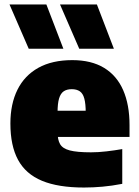

<svg xmlns="http://www.w3.org/2000/svg" viewBox="-20 -828 621 859"><path d="M356 11Q240.5 11 167.8 -19.2Q95 -49.5 60.8 -112.8Q26.5 -176 26.5 -275.5Q26.5 -363 58.2 -426.8Q90 -490.5 151.8 -524.8Q213.5 -559 303.5 -559Q388.5 -559 445.5 -524.5Q502.5 -490 531 -424.8Q559.5 -359.5 559.5 -268.5V-215.5H148.5V-332.5H394L363.5 -324Q363.5 -364 357.2 -387Q351 -410 337 -419.5Q323 -429 301 -429Q279 -429 265 -419.5Q251 -410 244.2 -387.2Q237.5 -364.5 237.5 -324.5V-237Q237.5 -203 248.8 -183.2Q260 -163.5 292.2 -155Q324.5 -146.5 387 -146.5Q420 -146.5 456.2 -150.8Q492.5 -155 527 -161V-5.5Q480.5 3.5 438.8 7.2Q397 11 356 11ZM334.5 -610 248.5 -808H413.5L489.5 -610ZM108.5 -610 22.5 -808H187.5L263.5 -610Z"/></svg>

Font: Encode Sans Condensed Thin Black
Style: Regular
Weight: 900
Version: Version 3.002